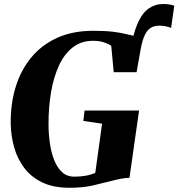

<svg xmlns="http://www.w3.org/2000/svg" viewBox="-20 -902 866 932"><path d="M639 -606 612.5 -648.5Q625 -736 647.5 -787.2Q670 -838.5 701.5 -860.5Q733 -882.5 771.5 -882.5Q787.5 -882.5 801.2 -880.5Q815 -878.5 826 -874.5L810.5 -766.5Q799.5 -771.5 784.2 -774.5Q769 -777.5 754 -777.5Q729 -777.5 711.8 -767Q694.5 -756.5 682.8 -731.8Q671 -707 663 -664ZM317 9.5Q239.5 9.5 185.2 -16.5Q131 -42.5 97.8 -86.8Q64.5 -131 48.8 -186.8Q33 -242.5 32 -302.5Q31 -398 56 -479.8Q81 -561.5 131.5 -622.8Q182 -684 257.2 -718.2Q332.5 -752.5 433 -752.5Q490 -752.5 527.2 -748Q564.5 -743.5 589.8 -737.2Q615 -731 636 -726.5Q645 -725 654.2 -723.5Q663.5 -722 673 -721L643 -551.5H532L520 -679.5Q507 -689 484.5 -696.5Q462 -704 432 -704Q374.5 -704 333.5 -672.2Q292.5 -640.5 266.5 -584.5Q240.5 -528.5 228 -455.8Q215.5 -383 215.5 -300.5Q215.5 -254.5 221.8 -209Q228 -163.5 242.5 -126.2Q257 -89 280.8 -66.8Q304.5 -44.5 340.5 -44.5Q369.5 -44.5 395.8 -49Q422 -53.5 442.5 -63L475.5 -301.5L384.5 -315L390.5 -365.5H655L608.5 -39Q591.5 -39 568 -34.5Q544.5 -30 523.5 -24.5Q482 -14 432.8 -2.2Q383.5 9.5 317 9.5Z"/></svg>

Font: Merriweather 72pt Black
Style: Italic
Weight: 900
Italic angle: -7.8°
Version: Version 2.101